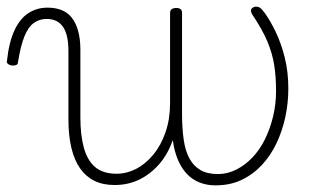

<svg xmlns="http://www.w3.org/2000/svg" viewBox="-66 -539 974 578"><path d="M279 18Q244 18 218.5 5.5Q193 -7 175.5 -31.5Q158 -56 149 -93.5Q140 -131 140 -179V-385Q140 -435 123.5 -458.5Q107 -482 74 -482Q53 -482 36 -470Q19 -458 7.5 -429.5Q-4 -401 -12 -351Q-12 -346 -17 -343.5Q-22 -341 -32 -342Q-38 -343 -42.5 -347Q-47 -351 -45 -356Q-39 -412 -22.5 -447.5Q-6 -483 19.5 -499.5Q45 -516 77 -516Q100 -516 118.5 -509Q137 -502 149.5 -486.5Q162 -471 169 -446.5Q176 -422 176 -389V-185Q176 -132 186.5 -94Q197 -56 220.5 -36Q244 -16 285 -16Q315 -16 343.5 -30.5Q372 -45 395.5 -73.5Q419 -102 432.5 -141.5Q446 -181 446 -229V-500Q446 -508 451 -511.5Q456 -515 465 -515Q473 -515 477.5 -511.5Q482 -508 482 -500V-198Q482 -153 487 -118.5Q492 -84 504.5 -61.5Q517 -39 537.5 -27Q558 -15 590 -15Q619 -15 645.5 -28.5Q672 -42 694 -65Q716 -88 731.5 -119.5Q747 -151 756 -188Q765 -225 765 -265Q765 -308 759.5 -343Q754 -378 739 -414Q724 -450 693 -496Q689 -503 689.5 -508Q690 -513 695 -516Q700 -519 704 -519Q712 -519 717 -515.5Q722 -512 731 -500Q747 -478 763.5 -444Q780 -410 791 -366.5Q802 -323 802 -272Q802 -229 793 -187Q784 -145 766.5 -108Q749 -71 722.5 -42.5Q696 -14 661.5 2.5Q627 19 583 19Q549 19 522.5 4.5Q496 -10 478.5 -40Q461 -70 454 -117Q439 -74 412.5 -44Q386 -14 352.5 2Q319 18 279 18Z"/></svg>

Font: Playwrite HR Lijeva Thin
Style: Regular
Weight: 250
Designer: Veronika Burian, José Scaglione
Foundry: TypeTogether
Version: Version 1.002